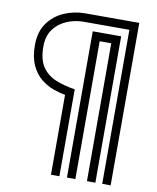

<svg xmlns="http://www.w3.org/2000/svg" viewBox="-98 -870 878 1077"><g transform="rotate(10 340.5 -332.0)"><path d="M559 -747H299Q248 -747 202.5 -727.5Q157 -708 128.5 -669.5Q100 -631 100 -572Q100 -496 129 -454.5Q158 -413 207 -393.5Q256 -374 315 -365V130H267V-325Q237 -330 200 -343Q163 -356 129 -383Q95 -410 73.5 -456Q52 -502 52 -572Q52 -646 87 -695.5Q122 -745 178.5 -770Q235 -795 299 -795H607V131L559 130ZM472 -655H406V130H358V-703H520V131L472 130Z"/></g></svg>

Font: Train One
Style: Regular
Weight: 400
Designer: Fontworks Inc.
Foundry: Fontworks Inc.
Version: Version 1.100